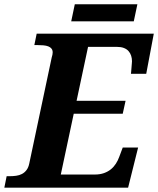

<svg xmlns="http://www.w3.org/2000/svg" viewBox="-43 -870 733 890"><path d="M-12.2 -53.2H1Q16.6 -53.2 31.5 -55.2Q46.4 -57.1 58.6 -63.5Q70.8 -69.8 79.8 -81.5Q88.9 -93.3 92.8 -112.8L196.8 -604Q198.7 -609.4 200 -616.2Q201.2 -623 201.2 -627Q201.2 -637.7 195.8 -644.5Q190.4 -651.4 180.9 -655Q171.4 -658.7 158 -659.9Q144.5 -661.1 128.9 -661.1H116.2L127 -713.9H669.9L634.8 -527.8H564Q564.5 -531.2 565.2 -540Q565.9 -548.8 566.7 -558.3Q567.4 -567.9 568.1 -575.9Q568.8 -584 568.8 -585.9Q568.8 -599.6 564.9 -611.8Q561 -624 552.7 -633.3Q544.4 -642.6 531 -647.7Q517.6 -652.8 498 -652.8H365.2L312 -402.8H539.1L525.9 -342.8H298.8L238.8 -61H397Q420.4 -61 439 -67.6Q457.5 -74.2 471.2 -85.4Q484.9 -96.7 494.4 -111.6Q503.9 -126.5 509.8 -143.1L525.9 -186H597.2L550.8 0H-22.9ZM577.1 -771H287.1L303.7 -850.1H593.8Z"/></svg>

Font: Droid Serif
Style: Bold Italic
Weight: 700
Italic angle: -12°
Designer: Monotype Design team
Foundry: Monotype Imaging Inc.
Version: Version 1.03